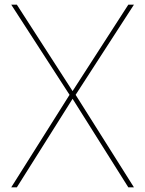

<svg xmlns="http://www.w3.org/2000/svg" viewBox="-20 -800 620 820"><path d="M552 0H528L290 -378L52 0H28L277 -395L28 -780H52L290 -411L528 -780H552L303 -395Z"/></svg>

Font: Tanohe Sans Thin
Style: Regular
Weight: 100
Designer: Village Type and Design LLC & Cristiano Sobral
Foundry: Cooper Hewitt Smithsonian Design Museum
Version: Version 1.00;September 29, 2021;FontCreator 13.0.0.2655 64-b